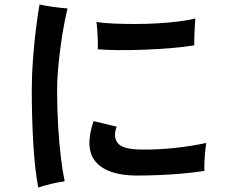

<svg xmlns="http://www.w3.org/2000/svg" viewBox="-20 -804 1040 864"><path d="M152 40Q137 -39 130 -155Q123 -271 123 -401Q123 -468 128.5 -539.5Q134 -611 142 -675.5Q150 -740 158 -784Q181 -778 219 -773Q257 -768 284 -766Q271 -714 260.5 -648.5Q250 -583 243.5 -517Q237 -451 237 -397Q237 -317 241.5 -238.5Q246 -160 254 -95Q262 -30 271 12Q246 15 210 23.5Q174 32 152 40ZM593 -14Q464 -15 411.5 -75Q359 -135 401 -259L505 -234Q488 -189 509.5 -160.5Q531 -132 615 -131Q691 -130 769 -138.5Q847 -147 908 -161Q906 -147 903.5 -123Q901 -99 900 -75Q899 -51 900 -35Q856 -28 801 -23Q746 -18 691.5 -16Q637 -14 593 -14ZM420 -582Q421 -602 420 -625.5Q419 -649 417.5 -671Q416 -693 414 -705Q446 -700 491 -698Q536 -696 587 -696Q638 -696 689.5 -699Q741 -702 785 -707.5Q829 -713 859 -721Q858 -706 856.5 -683.5Q855 -661 854.5 -638.5Q854 -616 854 -600Q812 -593 754 -588Q696 -583 634 -580.5Q572 -578 515.5 -578.5Q459 -579 420 -582Z"/></svg>

Font: Zen Kaku Gothic Antique
Style: Bold
Weight: 700
Designer: Yoshimichi Ohira
Foundry: Positype
Version: Version 1.001